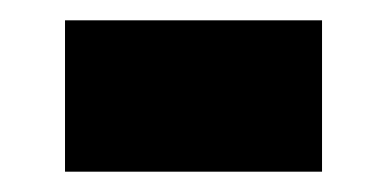

<svg xmlns="http://www.w3.org/2000/svg" viewBox="-20 -379 381 189"><path d="M44 -210V-359H297V-210Z"/></svg>

Font: Saira Semi Condensed Black
Style: Regular
Weight: 900
Width: 4
Designer: Hector Gatti with collaboration of the Omnibus-Type team
Foundry: Omnibus-Type
Version: Version 1.001; ttfautohint (v1.8)